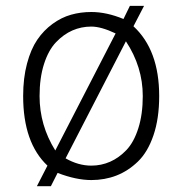

<svg xmlns="http://www.w3.org/2000/svg" viewBox="-20 -603 612 656"><path d="M59.1 -274.9Q59.1 -336.4 72.3 -385.7Q85.4 -435.1 107.4 -467.3Q129.4 -499.5 159.7 -521.5Q189.9 -543.5 222.7 -552.7Q255.4 -562 292 -562Q344.2 -562 401.9 -538.1L423.8 -583H472.2L436 -513.2Q523.9 -432.1 523.9 -274.9Q523.9 -198.2 504.4 -140.9Q484.9 -83.5 451.2 -51Q417.5 -18.6 377.7 -3.2Q337.9 12.2 292 12.2Q240.2 12.2 176.8 -12.2L153.8 33.2H106L142.1 -37.1Q59.1 -115.2 59.1 -274.9ZM467.8 -274.9Q467.8 -374.5 410.2 -461.9L204.1 -62Q247.6 -37.1 292 -37.1Q325.7 -37.1 356 -50.3Q386.2 -63.5 411.9 -90.3Q437.5 -117.2 452.6 -164.8Q467.8 -212.4 467.8 -274.9ZM115.2 -274.9Q115.2 -174.8 168.9 -88.9L375 -488.8Q325.7 -512.2 292 -512.2Q257.8 -512.2 227.5 -499Q197.3 -485.8 171.4 -458.7Q145.5 -431.6 130.4 -384.3Q115.2 -336.9 115.2 -274.9Z"/></svg>

Font: Junction Light
Style: Regular
Weight: 300
Designer: Caroline Hadilaksono
Foundry: Caroline Hadilaksono
Version: Version 1.002